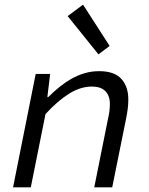

<svg xmlns="http://www.w3.org/2000/svg" viewBox="-20 -803 640 823"><path d="M36 0 133 -486H195L183 -387H187Q209 -409 233.5 -429Q258 -449 285 -464.5Q312 -480 342 -489Q372 -498 405 -498Q470 -498 500 -465Q530 -432 530 -377Q530 -356 527.5 -336.5Q525 -317 521 -297L461 0H384L442 -289Q451 -326 451 -357Q451 -393 431.5 -412.5Q412 -432 374 -432Q325 -432 275.5 -401Q226 -370 175 -314L112 0ZM402 -570 270 -734 336 -783 450 -606Z"/></svg>

Font: Source Code Pro
Style: Italic
Weight: 400
Italic angle: -11°
Monospace: yes
Designer: Paul D. Hunt, Teo Tuominen
Foundry: Adobe Systems Incorporated
Version: Version 1.050;PS 1.000;hotconv 16.6.51;makeotf.lib2.5.65220